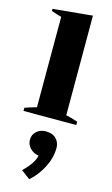

<svg xmlns="http://www.w3.org/2000/svg" viewBox="-162 -759 713 1227"><g transform="rotate(15 194.5 -145.5)"><path d="M20 -21Q44 -30 97 -45V-643Q65 -651 30 -664V-678L291 -703V-44Q319 -39 369 -22V0H20ZM109 368Q177 303 187 251Q154 247 130.5 223Q107 199 107 168Q107 132 132 110.5Q157 89 193 89Q237 89 261 113.5Q285 138 285 174Q285 239 252 303.5Q219 368 168 412Z"/></g></svg>

Font: Trirong Black
Style: Regular
Weight: 900
Designer: Katatrad Team
Foundry: CadsonDemak
Version: Version 1.001